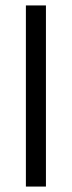

<svg xmlns="http://www.w3.org/2000/svg" viewBox="-20 -686 264 706"><path d="M148.9 -666V0H75.2V-666Z"/></svg>

Font: Gidolinya
Style: Regular
Weight: 400
Version: Version 1.0.3